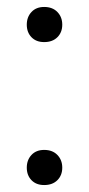

<svg xmlns="http://www.w3.org/2000/svg" viewBox="-20 -525 255 552"><path d="M107 -404Q84 -404 70.5 -418Q57 -432 57 -454Q57 -476 70.5 -490.5Q84 -505 107 -505Q131 -505 145 -490.5Q159 -476 159 -454Q159 -432 145 -418Q131 -404 107 -404ZM107 7Q84 7 70.5 -7Q57 -21 57 -43Q57 -65 70.5 -79.5Q84 -94 107 -94Q131 -94 145 -79.5Q159 -65 159 -43Q159 -21 145 -7Q131 7 107 7Z"/></svg>

Font: Montagu Slab 144pt Light
Style: Regular
Weight: 300
Designer: Florian Karsten
Foundry: Florian Karsten
Version: Version 1.000